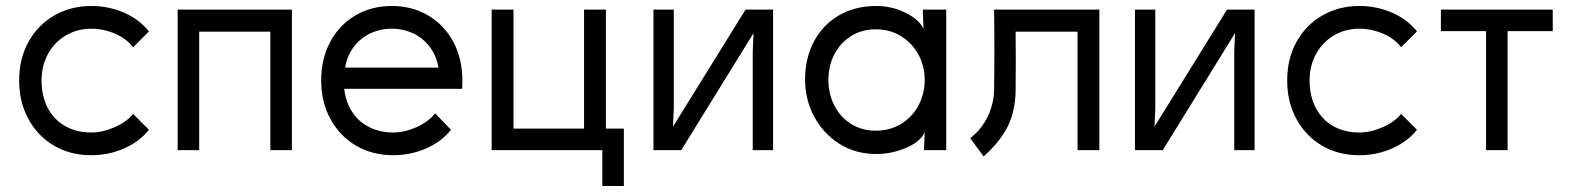

<svg xmlns="http://www.w3.org/2000/svg" viewBox="-20 -502 5250 642"><path d="M285 17Q215 17 160.5 -15Q106 -47 75 -104Q44 -161 44 -233Q44 -306 75.5 -362.5Q107 -419 162 -450.5Q217 -482 285 -482Q343 -482 394 -460Q445 -438 478 -397L425 -344Q403 -373 364.5 -389.5Q326 -406 285 -406Q239 -406 201 -384Q163 -362 141 -322.5Q119 -283 119 -233Q119 -180 140 -140.5Q161 -101 198.5 -80Q236 -59 285 -59Q323 -59 363 -76.5Q403 -94 425 -121L478 -68Q446 -28 394.5 -5.5Q343 17 285 17Z M646 0H574V-470H956V0H884V-396H646Z M1295 17Q1225 17 1170.5 -15Q1116 -47 1085 -104Q1054 -161 1054 -233Q1054 -306 1084.5 -362.5Q1115 -419 1168.5 -450.5Q1222 -482 1290 -482Q1358 -482 1411.5 -450.5Q1465 -419 1495.5 -362.5Q1526 -306 1526 -233Q1526 -214 1525 -205H1131Q1136 -160 1158 -127Q1180 -94 1215.5 -76.5Q1251 -59 1295 -59Q1333 -59 1373 -77Q1413 -95 1435 -123L1488 -68Q1456 -28 1404.5 -5.5Q1353 17 1295 17ZM1290 -406Q1251 -406 1217.5 -390Q1184 -374 1162 -344Q1140 -314 1134 -276H1446Q1440 -314 1418 -344Q1396 -374 1362.5 -390Q1329 -406 1290 -406Z M1933 -72V-470H2006V-72H2066V120H1994V0H1624V-470H1697V-72Z M2565 0H2497V-330L2501 -424L2518 -421L2258 0H2165V-470H2233V-140L2229 -46L2212 -49L2473 -470H2565Z M3072 -235Q3072 -281 3051 -319.5Q3030 -358 2993 -381Q2956 -404 2908 -404Q2862 -404 2826 -381.5Q2790 -359 2770 -320.5Q2750 -282 2750 -235Q2750 -188 2770 -149Q2790 -110 2826 -87.5Q2862 -65 2908 -65Q2956 -65 2993.5 -88Q3031 -111 3051.5 -150Q3072 -189 3072 -235ZM3068 -406 3066 -458V-470H3144V0H3070V-8L3072 -60Q3058 -28 3009.5 -7.5Q2961 13 2910 13Q2841 13 2787 -21Q2733 -55 2702.5 -112Q2672 -169 2672 -235Q2672 -308 2702 -364Q2732 -420 2786 -451Q2840 -482 2910 -482Q2962 -482 3007.5 -459.5Q3053 -437 3068 -406Z M3376 -200Q3375 -130 3349.5 -79Q3324 -28 3269 21L3224 -40Q3262 -69 3282.5 -112Q3303 -155 3304 -200Q3306 -335 3304 -470H3656V0H3583V-396H3376Q3377 -298 3376 -200Z M4175 0H4107V-330L4111 -424L4128 -421L3868 0H3775V-470H3843V-140L3839 -46L3822 -49L4083 -470H4175Z M4525 17Q4455 17 4400.5 -15Q4346 -47 4315 -104Q4284 -161 4284 -233Q4284 -306 4315.5 -362.5Q4347 -419 4402 -450.5Q4457 -482 4525 -482Q4583 -482 4634 -460Q4685 -438 4718 -397L4665 -344Q4643 -373 4604.5 -389.5Q4566 -406 4525 -406Q4479 -406 4441 -384Q4403 -362 4381 -322.5Q4359 -283 4359 -233Q4359 -180 4380 -140.5Q4401 -101 4438.5 -80Q4476 -59 4525 -59Q4563 -59 4603 -76.5Q4643 -94 4665 -121L4718 -68Q4686 -28 4634.5 -5.5Q4583 17 4525 17Z M4949 0V-398H4798V-470H5172V-398H5021V0Z"/></svg>

Font: Kreadon
Style: Regular
Weight: 400
Designer: kohakuno
Foundry: StudioGnu
Version: Version 1.000;Glyphs 3.1.2 (3151)